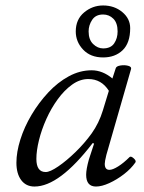

<svg xmlns="http://www.w3.org/2000/svg" viewBox="-20 -669 528 702"><path d="M106 13Q75 13 57.5 -10.5Q40 -34 40 -74Q40 -113 54.5 -159Q69 -205 95.5 -249.5Q122 -294 156.5 -331Q191 -368 231.5 -390Q272 -412 315 -412Q355 -412 391 -382L403 -419Q405 -427 420 -429.5Q435 -432 448.5 -428.5Q462 -425 459 -416L369 -103Q363 -79 363 -70Q363 -48 380 -48Q392 -48 412 -60.5Q432 -73 454 -95Q459 -99 469 -90Q479 -81 475 -75Q459 -52 433 -32Q407 -12 379.5 0.5Q352 13 331 13Q295 13 295 -30Q295 -50 305 -86L324 -144L319 -146Q197 13 106 13ZM147 -40Q163 -40 193 -60.5Q223 -81 256 -113Q289 -145 315 -181Q342 -219 356 -265L378 -337Q351 -380 303 -380Q272 -380 243.5 -359.5Q215 -339 191 -306Q167 -273 149.5 -234Q132 -195 122.5 -156.5Q113 -118 113 -88Q113 -40 147 -40ZM357 -459Q311 -459 284 -487.5Q257 -516 257 -554Q257 -598 287.5 -623.5Q318 -649 357 -649Q398 -649 427 -625Q456 -601 456 -566Q456 -512 428.5 -485.5Q401 -459 357 -459ZM357 -492Q385 -492 397.5 -510.5Q410 -529 410 -554Q410 -585 394.5 -600.5Q379 -616 357 -616Q330 -616 317 -596.5Q304 -577 304 -554Q304 -524 320.5 -508Q337 -492 357 -492Z"/></svg>

Font: Junicode SmExp
Style: Italic
Weight: 400
Width: 6
Italic angle: -11°
Designer: Peter S. Baker
Version: Version 2.205; ttfautohint (v1.8.4)